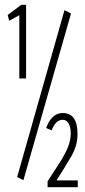

<svg xmlns="http://www.w3.org/2000/svg" viewBox="-20 -705 353 795"><path d="M60 -380V-642L18 -619L12 -643L68 -685H88V-380ZM77 41 51 28 247 -663 274 -649ZM177 70V46Q208 -1 229 -34.5Q250 -68 261 -95Q272 -122 273 -150Q273 -179 264 -194Q255 -209 240 -209Q210 -209 194 -165L171 -175Q181 -203 198 -220Q215 -237 240 -237Q301 -237 301 -150Q301 -102 275 -57.5Q249 -13 214 42H302V70Z"/></svg>

Font: Inconsolata ExtraCondensed Light
Style: Regular
Weight: 300
Width: 2
Monospace: yes
Designer: Raph Levien, Cyreal, Brenton Simpson
Foundry: Raph Levien, Cyreal, Google
Version: Version 3.100; ttfautohint (v1.8.4.7-5d5b)